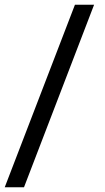

<svg xmlns="http://www.w3.org/2000/svg" viewBox="-20 -731 442 812"><path d="M0 61 296.9 -710.9H377.9L81.5 61Z"/></svg>

Font: Battambang
Style: Regular
Weight: 400
Designer: Danh Hong
Version: Version 8.002; ttfautohint (v1.8.3)